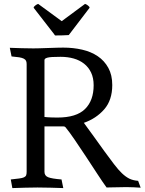

<svg xmlns="http://www.w3.org/2000/svg" viewBox="-20 -957 738 980"><path d="M150 -710Q158 -710 179.5 -710.5Q201 -711 225.5 -712Q250 -713 272 -713.5Q294 -714 303 -714Q354 -714 399.5 -703.5Q445 -693 479 -670Q513 -647 533 -610.5Q553 -574 553 -523Q553 -446 512 -399Q471 -352 408 -330Q432 -298 459 -260Q486 -222 512.5 -185.5Q539 -149 562 -119Q585 -89 602 -73Q622 -54 640.5 -45Q659 -36 685 -34L698 1Q678 0 662.5 -1Q647 -2 624 -2Q614 -2 600 -1.5Q586 -1 572 -1Q558 -1 545 -0.5Q532 0 524 0Q505 -26 477 -69Q449 -112 419 -157.5Q389 -203 361 -244Q333 -285 314 -308Q310 -312 303 -312H207V-80Q207 -60 225.5 -52.5Q244 -45 294 -41L303 3Q271 2 238 1Q205 0 171 0Q140 0 108 1Q76 2 43 3L35 -41Q62 -44 78 -46Q94 -48 102.5 -52Q111 -56 113.5 -62.5Q116 -69 116 -80V-630Q116 -640 113 -646.5Q110 -653 101.5 -657.5Q93 -662 78 -664.5Q63 -667 39 -669L30 -713Q62 -712 90 -711Q118 -710 150 -710ZM207 -360Q224 -358 244.5 -357.5Q265 -357 273 -357Q370 -357 414 -400.5Q458 -444 458 -522Q458 -559 445 -586.5Q432 -614 409 -632Q386 -650 355.5 -658.5Q325 -667 289 -667Q262 -667 246 -666Q230 -665 221.5 -662.5Q213 -660 210 -657Q207 -654 207 -650ZM262 -776Q260 -776 256 -783L152 -917Q152 -921 153 -922Q164 -934 175 -937L295 -849L414 -937Q425 -934 436 -922Q437 -921 437 -917L331 -778Q313 -777 299 -776.5Q285 -776 262 -776Z"/></svg>

Font: Lusitana
Style: Regular
Weight: 400
Designer: Ana Paula Megda
Foundry: Ana Paula Megda
Version: Version 1.000; ttfautohint (v1.1) -l 8 -r 50 -G 200 -x 14 -D